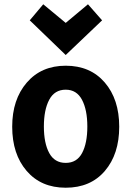

<svg xmlns="http://www.w3.org/2000/svg" viewBox="-20 -857 636 897"><path d="M287 20Q172 20 104.5 -58.5Q37 -137 37 -265Q37 -392 105 -471Q173 -550 287 -550Q402 -550 469.5 -471.5Q537 -393 537 -265Q537 -137 470 -58.5Q403 20 287 20ZM287 -438Q235 -438 210 -391Q185 -344 185 -266Q185 -188 210 -142Q235 -96 287 -96Q339 -96 363.5 -142Q388 -188 388 -266Q388 -344 363 -391Q338 -438 287 -438ZM182 -837 287 -750 391 -837 457 -762 287 -600 119 -762Z"/></svg>

Font: Repo
Style: Bold
Weight: 700
Designer: Stefan Peev
Foundry: Context Ltd
Version: Version 001.000